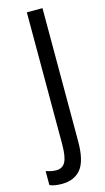

<svg xmlns="http://www.w3.org/2000/svg" viewBox="-186 -758 547 996"><g transform="rotate(-15 87.5 -260.5)"><path d="M16 193Q-2 193 -18.5 190.5Q-35 188 -49 182V107Q-37 111 -23 114Q-9 117 7 117Q40 117 55 89Q70 61 70 -6V-714H154V1Q154 106 118.5 149.5Q83 193 16 193Z"/></g></svg>

Font: Noto Sans Lao ExtraCondensed
Style: Regular
Weight: 400
Width: 2
Designer: Monotype Design Team
Foundry: Monotype Imaging Inc.
Version: Version 2.004; ttfautohint (v1.8.4.7-5d5b)